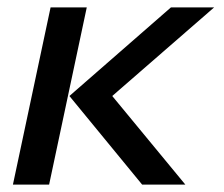

<svg xmlns="http://www.w3.org/2000/svg" viewBox="-20 -500 607 520"><path d="M117 -480H215L113 0H15ZM168 -240 443 -480H560L284 -240L482 0H365Z"/></svg>

Font: Prompt
Style: Italic
Weight: 400
Italic angle: -12°
Designer: Katatrad Team
Foundry: CadsonDemak
Version: Version 1.001